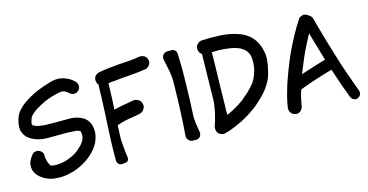

<svg xmlns="http://www.w3.org/2000/svg" viewBox="-82 -1141 3052 1591"><g transform="rotate(-15 1444.0 -345.5)"><path d="M106.4 -19.5C117.2 -9.8 129.9 -1 142.6 7.8C155.3 14.6 171.9 22.5 192.4 29.3C212.9 36.1 242.2 39.1 280.3 40C300.8 39.1 320.3 37.1 339.8 34.2C359.4 30.3 378.9 25.4 398.4 20.5C423.8 11.7 447.3 2 469.7 -9.8C492.2 -21.5 513.7 -35.2 535.2 -50.8C543 -57.6 552.7 -65.4 563.5 -75.2C574.2 -85.9 586.9 -98.6 599.6 -113.3C610.4 -127.9 620.1 -142.6 628.9 -158.2C636.7 -174.8 642.6 -191.4 647.5 -209C651.4 -224.6 653.3 -240.2 653.3 -255.9C653.3 -268.6 652.3 -282.2 649.4 -296.9C643.6 -327.1 628.9 -351.6 605.5 -371.1C599.6 -376 593.8 -379.9 587.9 -382.8C581.1 -386.7 574.2 -389.6 567.4 -392.6C566.4 -393.6 565.4 -393.6 564.5 -394.5C563.5 -395.5 561.5 -395.5 560.5 -395.5C534.2 -405.3 507.8 -410.2 479.5 -410.2H335.9C321.3 -410.2 300.8 -410.2 275.4 -411.1C259.8 -412.1 243.2 -413.1 226.6 -416C210 -418 194.3 -422.9 179.7 -429.7C177.7 -430.7 175.8 -431.6 172.9 -433.6C169.9 -434.6 168 -436.5 167 -438.5C166 -440.4 165 -442.4 165 -444.3C164.1 -446.3 164.1 -448.2 164.1 -450.2C164.1 -459 166 -466.8 168.9 -474.6L176.8 -498C179.7 -505.9 184.6 -512.7 191.4 -518.6C197.3 -525.4 207 -534.2 220.7 -544.9C236.3 -555.7 252.9 -566.4 269.5 -575.2C286.1 -584 302.7 -592.8 320.3 -601.6C343.8 -611.3 367.2 -620.1 390.6 -627C414.1 -633.8 438.5 -638.7 463.9 -643.6H473.6C478.5 -643.6 485.4 -642.6 493.2 -639.6C497.1 -638.7 501 -636.7 503.9 -634.8L512.7 -628.9C515.6 -627.9 517.6 -626 520.5 -624C523.4 -622.1 525.4 -620.1 527.3 -618.2L530.3 -615.2C531.2 -614.3 532.2 -614.3 533.2 -613.3C540 -606.4 547.9 -602.5 558.6 -600.6C562.5 -599.6 566.4 -599.6 570.3 -599.6C576.2 -599.6 581.1 -600.6 585.9 -601.6C594.7 -604.5 602.5 -610.4 609.4 -617.2C616.2 -625 620.1 -633.8 622.1 -642.6C623 -645.5 623 -649.4 623 -652.3C623 -658.2 622.1 -664.1 620.1 -669.9C617.2 -679.7 612.3 -687.5 605.5 -693.4C600.6 -698.2 595.7 -702.1 590.8 -706.1L576.2 -717.8C569.3 -722.7 562.5 -726.6 555.7 -729.5C548.8 -732.4 542 -736.3 535.2 -739.3C511.7 -749 487.3 -753.9 462.9 -753.9C444.3 -753.9 424.8 -751 405.3 -745.1C360.4 -732.4 318.4 -717.8 279.3 -701.2C257.8 -692.4 237.3 -681.6 216.8 -669.9C197.3 -659.2 177.7 -646.5 158.2 -632.8C141.6 -620.1 126 -606.4 112.3 -591.8C97.7 -577.1 85.9 -560.5 77.1 -541C65.4 -512.7 58.6 -483.4 56.6 -453.1V-445.3C56.6 -417 66.4 -391.6 85 -368.2C89.8 -361.3 96.7 -355.5 103.5 -350.6L124 -335.9C164.1 -313.5 209 -301.8 257.8 -301.8C305.7 -301.8 352.5 -301.8 397.5 -302.7C431.6 -302.7 449.2 -302.7 449.2 -301.8L505.9 -297.9H507.8C510.7 -297.9 514.6 -296.9 517.6 -295.9L526.4 -293C529.3 -292 531.2 -290 533.2 -289.1L539.1 -285.2C542 -276.4 543 -267.6 543.9 -258.8V-252C543.9 -245.1 543 -238.3 542 -231.4C539.1 -221.7 535.2 -212.9 530.3 -204.1C525.4 -195.3 519.5 -187.5 513.7 -179.7C506.8 -170.9 499 -164.1 491.2 -157.2C484.4 -150.4 476.6 -142.6 467.8 -135.7C451.2 -123 433.6 -111.3 414.1 -102.5C394.5 -93.8 377.9 -87.9 364.3 -83C349.6 -78.1 335.9 -75.2 321.3 -72.3C306.6 -70.3 292 -69.3 277.3 -68.4C262.7 -68.4 249 -69.3 236.3 -72.3C232.4 -73.2 228.5 -73.2 225.6 -74.2C224.6 -75.2 224.6 -75.2 224.6 -76.2L212.9 -99.6C210.9 -103.5 209 -107.4 208 -111.3C207 -116.2 205.1 -120.1 204.1 -124C203.1 -128.9 202.1 -132.8 201.2 -137.7C200.2 -141.6 199.2 -145.5 199.2 -150.4C198.2 -151.4 198.2 -153.3 198.2 -154.3V-156.2C199.2 -161.1 199.2 -165 199.2 -168.9C199.2 -174.8 198.2 -179.7 197.3 -184.6C194.3 -193.4 188.5 -200.2 181.6 -207C173.8 -213.9 165 -218.8 156.2 -220.7C153.3 -221.7 150.4 -221.7 147.5 -221.7C141.6 -221.7 135.7 -220.7 128.9 -218.8C118.2 -215.8 110.4 -210 105.5 -203.1C96.7 -192.4 87.9 -180.7 81.1 -168C74.2 -156.2 69.3 -143.6 66.4 -128.9C65.4 -122.1 65.4 -116.2 65.4 -109.4C65.4 -103.5 65.4 -97.7 66.4 -90.8C68.4 -78.1 72.3 -66.4 79.1 -54.7C85.9 -41 95.7 -29.3 106.4 -19.5ZM540 -284.2H541V-283.2L540 -284.2Z M781.2 -623C782.2 -622.1 782.2 -622.1 782.2 -621.1L779.3 -506.8C777.3 -455.1 775.4 -402.3 772.5 -350.6L766.6 -242.2C765.6 -206.1 763.7 -170.9 761.7 -134.8C761.7 -122.1 761.7 -110.4 760.7 -98.6C760.7 -86.9 760.7 -75.2 759.8 -62.5V26.4C759.8 33.2 761.7 39.1 765.6 45.9C769.5 52.7 774.4 58.6 780.3 61.5C787.1 64.5 793.9 66.4 801.8 66.4C807.6 66.4 813.5 65.4 818.4 62.5C821.3 63.5 823.2 64.5 826.2 64.5C828.1 64.5 830.1 64.5 832 63.5C838.9 62.5 843.8 60.5 847.7 57.6C852.5 54.7 855.5 49.8 858.4 43.9C859.4 39.1 860.4 35.2 860.4 31.2V26.4L856.4 -4.9C855.5 -7.8 855.5 -11.7 854.5 -15.6C854.5 -19.5 854.5 -23.4 853.5 -27.3C852.5 -38.1 851.6 -47.9 850.6 -58.6C849.6 -69.3 848.6 -79.1 847.7 -88.9C846.7 -99.6 845.7 -109.4 845.7 -120.1C844.7 -126 844.7 -131.8 844.7 -136.7L848.6 -238.3C848.6 -244.1 848.6 -250 849.6 -254.9L861.3 -257.8C866.2 -258.8 870.1 -260.7 874 -261.7L885.7 -265.6C888.7 -266.6 891.6 -266.6 894.5 -267.6L903.3 -270.5C912.1 -272.5 919.9 -274.4 927.7 -276.4C936.5 -277.3 944.3 -279.3 952.1 -281.2C962.9 -282.2 972.7 -284.2 982.4 -286.1C993.2 -288.1 1002.9 -290 1012.7 -291C1019.5 -292 1025.4 -293.9 1031.2 -294.9L1048.8 -297.9C1058.6 -299.8 1068.4 -304.7 1077.1 -312.5C1085.9 -320.3 1091.8 -329.1 1094.7 -338.9C1097.7 -343.8 1098.6 -349.6 1098.6 -356.4C1098.6 -361.3 1097.7 -365.2 1096.7 -370.1C1094.7 -381.8 1089.8 -391.6 1083 -398.4C1076.2 -406.2 1067.4 -412.1 1056.6 -416C1049.8 -418.9 1042 -419.9 1035.2 -419.9C1032.2 -419.9 1028.3 -419.9 1025.4 -418.9L978.5 -410.2L931.6 -402.3C921.9 -400.4 912.1 -398.4 903.3 -396.5C893.6 -394.5 883.8 -392.6 875 -389.6L863.3 -387.7C861.3 -386.7 859.4 -385.7 856.4 -384.8C857.4 -408.2 859.4 -431.6 860.4 -455.1L864.3 -564.5C865.2 -579.1 865.2 -594.7 865.2 -609.4C880.9 -612.3 896.5 -614.3 913.1 -615.2C939.5 -618.2 964.8 -621.1 991.2 -623L1045.9 -627C1064.5 -627.9 1083 -629.9 1101.6 -631.8C1108.4 -632.8 1114.3 -632.8 1120.1 -633.8L1139.6 -635.7C1148.4 -636.7 1156.2 -638.7 1164.1 -639.6C1172.9 -640.6 1180.7 -641.6 1189.5 -642.6C1199.2 -643.6 1208 -648.4 1215.8 -655.3C1224.6 -662.1 1230.5 -670.9 1234.4 -679.7C1236.3 -685.5 1237.3 -691.4 1237.3 -698.2C1237.3 -702.1 1237.3 -706.1 1236.3 -709C1234.4 -719.7 1230.5 -729.5 1224.6 -736.3C1218.8 -743.2 1210.9 -749 1200.2 -752.9C1193.4 -755.9 1185.5 -756.8 1178.7 -756.8H1170.9C1164.1 -755.9 1156.2 -754.9 1149.4 -753.9C1141.6 -752.9 1133.8 -751 1127 -750L1091.8 -746.1C1073.2 -745.1 1054.7 -743.2 1036.1 -742.2L981.4 -738.3C962.9 -736.3 943.4 -734.4 923.8 -732.4C905.3 -731.4 885.7 -729.5 867.2 -726.6C858.4 -725.6 848.6 -723.6 839.8 -721.7C831.1 -720.7 822.3 -718.8 813.5 -717.8C803.7 -715.8 794.9 -710.9 787.1 -704.1C778.3 -697.3 772.5 -688.5 769.5 -679.7C768.6 -674.8 767.6 -668.9 767.6 -663.1C767.6 -659.2 767.6 -655.3 768.6 -650.4C770.5 -639.6 774.4 -629.9 781.2 -623Z M1390.6 21.5C1393.6 23.4 1397.5 25.4 1400.4 26.4C1405.3 29.3 1411.1 30.3 1417 30.3H1433.6C1435.5 31.2 1437.5 31.2 1440.4 31.2H1449.2C1456.1 31.2 1461.9 29.3 1468.8 25.4C1475.6 21.5 1480.5 16.6 1484.4 10.7C1485.4 9.8 1485.4 7.8 1486.3 5.9C1487.3 3.9 1488.3 2 1489.3 -1C1491.2 -5.9 1492.2 -11.7 1492.2 -16.6C1492.2 -19.5 1492.2 -22.5 1491.2 -25.4L1485.4 -60.5C1483.4 -73.2 1481.4 -85 1479.5 -96.7L1476.6 -126L1474.6 -155.3V-165C1477.5 -215.8 1479.5 -266.6 1481.4 -316.4C1482.4 -354.5 1483.4 -391.6 1484.4 -429.7C1485.4 -467.8 1485.4 -505.9 1486.3 -543.9V-578.1C1486.3 -589.8 1486.3 -601.6 1485.4 -613.3C1485.4 -626 1485.4 -639.6 1484.4 -653.3C1484.4 -666 1484.4 -679.7 1483.4 -692.4C1483.4 -695.3 1483.4 -698.2 1482.4 -701.2C1481.4 -708 1480.5 -713.9 1477.5 -718.8C1474.6 -724.6 1469.7 -729.5 1462.9 -733.4C1456.1 -737.3 1449.2 -739.3 1442.4 -739.3H1402.3C1397.5 -739.3 1391.6 -738.3 1386.7 -735.4C1381.8 -733.4 1377.9 -730.5 1373 -727.5C1367.2 -722.7 1363.3 -716.8 1360.4 -708C1358.4 -703.1 1357.4 -699.2 1357.4 -694.3V-690.4V-683.6L1367.2 -638.7L1376 -594.7C1377.9 -585.9 1379.9 -577.1 1380.9 -568.4C1382.8 -559.6 1383.8 -550.8 1384.8 -542L1386.7 -532.2V-522.5C1387.7 -517.6 1387.7 -513.7 1387.7 -508.8C1388.7 -503.9 1388.7 -500 1388.7 -495.1V-494.1L1387.7 -432.6C1386.7 -394.5 1385.7 -357.4 1384.8 -320.3L1380.9 -212.9V-208C1379.9 -207 1379.9 -205.1 1379.9 -203.1V-194.3C1378.9 -164.1 1377 -134.8 1375 -104.5L1372.1 -63.5L1369.1 -22.5V-18.6C1369.1 -11.7 1371.1 -4.9 1374 2C1377.9 10.7 1383.8 16.6 1390.6 21.5Z M1636.7 24.4C1643.6 31.2 1652.3 37.1 1663.1 40C1668.9 42 1674.8 43 1680.7 43C1684.6 43 1688.5 42 1693.4 41C1699.2 39.1 1705.1 37.1 1711.9 35.2C1717.8 34.2 1723.6 32.2 1730.5 30.3C1735.4 28.3 1739.3 26.4 1743.2 25.4C1748 23.4 1752 21.5 1756.8 20.5C1771.5 14.6 1787.1 8.8 1801.8 2C1816.4 -4.9 1832 -11.7 1846.7 -18.6C1869.1 -29.3 1889.6 -42 1910.2 -54.7C1930.7 -67.4 1950.2 -81.1 1970.7 -95.7C1982.4 -105.5 1992.2 -113.3 1999 -118.2C2005.9 -123 2016.6 -133.8 2032.2 -148.4C2037.1 -153.3 2043 -159.2 2049.8 -165L2072.3 -187.5C2086.9 -202.1 2099.6 -218.8 2111.3 -235.4C2122.1 -252 2132.8 -268.6 2142.6 -287.1C2153.3 -308.6 2161.1 -330.1 2166 -352.5C2171.9 -375 2176.8 -397.5 2180.7 -420.9C2180.7 -420.9 2182.6 -433.6 2185.5 -459C2186.5 -465.8 2186.5 -473.6 2186.5 -480.5C2186.5 -502.9 2182.6 -527.3 2174.8 -555.7C2169.9 -575.2 2161.1 -594.7 2150.4 -615.2C2139.6 -635.7 2124 -654.3 2104.5 -672.9C2081.1 -693.4 2055.7 -708 2028.3 -718.8C2001 -729.5 1972.7 -737.3 1942.4 -743.2C1916 -748 1888.7 -752 1862.3 -752.9C1835.9 -753.9 1809.6 -754.9 1782.2 -754.9C1769.5 -754.9 1755.9 -754.9 1743.2 -753.9C1730.5 -752.9 1716.8 -752.9 1704.1 -752.9C1694.3 -752 1684.6 -749 1675.8 -743.2C1667 -736.3 1660.2 -729.5 1655.3 -720.7C1651.4 -713.9 1649.4 -705.1 1649.4 -695.3V-691.4C1650.4 -680.7 1653.3 -670.9 1658.2 -662.1C1663.1 -655.3 1668.9 -649.4 1676.8 -644.5C1675.8 -608.4 1675.8 -573.2 1674.8 -537.1C1673.8 -487.3 1672.9 -438.5 1671.9 -388.7L1669.9 -283.2C1669.9 -266.6 1669.9 -249 1668.9 -232.4C1667 -216.8 1665 -201.2 1662.1 -185.5C1659.2 -169.9 1656.2 -154.3 1653.3 -139.6L1641.6 -94.7L1638.7 -83L1634.8 -71.3C1633.8 -66.4 1631.8 -60.5 1629.9 -55.7L1624 -40C1623 -36.1 1622.1 -32.2 1622.1 -27.3C1621.1 -24.4 1621.1 -20.5 1621.1 -17.6C1621.1 -12.7 1622.1 -6.8 1623 -2C1626 8.8 1629.9 17.6 1636.7 24.4ZM1817.4 -637.7C1852.5 -636.7 1887.7 -633.8 1922.9 -627.9C1942.4 -625 1960.9 -619.1 1979.5 -612.3C1998 -605.5 2014.6 -595.7 2029.3 -583C2050.8 -563.5 2063.5 -539.1 2067.4 -510.7C2068.4 -499 2069.3 -487.3 2069.3 -475.6C2069.3 -458 2067.4 -440.4 2064.5 -422.9C2061.5 -407.2 2057.6 -391.6 2052.7 -377C2047.9 -362.3 2042 -349.6 2036.1 -336.9C2029.3 -323.2 2022.5 -310.5 2013.7 -298.8C2004.9 -288.1 1995.1 -276.4 1984.4 -265.6C1963.9 -243.2 1952.1 -232.4 1951.2 -232.4C1950.2 -232.4 1932.6 -216.8 1897.5 -186.5C1886.7 -178.7 1874 -169.9 1859.4 -160.2C1844.7 -150.4 1822.3 -137.7 1793 -122.1C1780.3 -115.2 1766.6 -109.4 1753.9 -104.5C1752.9 -103.5 1751 -103.5 1749 -102.5V-141.6C1750 -152.3 1750 -164.1 1750 -175.8L1753.9 -386.7C1754.9 -421.9 1755.9 -457 1756.8 -491.2L1758.8 -596.7V-636.7C1778.3 -637.7 1797.9 -637.7 1817.4 -637.7Z M2754.9 -22.5 2770.5 18.6C2773.4 25.4 2777.3 32.2 2784.2 37.1C2791 43 2798.8 45.9 2805.7 46.9C2808.6 47.9 2810.5 47.9 2812.5 47.9C2818.4 47.9 2824.2 46.9 2829.1 43.9C2837.9 41 2843.8 37.1 2848.6 30.3C2853.5 24.4 2856.4 17.6 2857.4 8.8C2858.4 5.9 2858.4 3.9 2858.4 1C2858.4 -4.9 2857.4 -9.8 2855.5 -14.6C2850.6 -27.3 2845.7 -41 2840.8 -53.7C2835.9 -67.4 2831.1 -81.1 2826.2 -93.8L2814.5 -127L2802.7 -159.2L2767.6 -262.7C2756.8 -297.9 2746.1 -333 2735.4 -367.2C2723.6 -403.3 2712.9 -440.4 2702.1 -476.6C2691.4 -513.7 2681.6 -550.8 2670.9 -586.9C2666 -603.5 2661.1 -621.1 2656.2 -638.7C2651.4 -656.2 2647.5 -673.8 2642.6 -690.4C2640.6 -697.3 2636.7 -704.1 2629.9 -710.9C2626 -714.8 2622.1 -717.8 2617.2 -719.7C2614.3 -722.7 2611.3 -724.6 2608.4 -727.5C2599.6 -734.4 2590.8 -737.3 2581.1 -738.3C2579.1 -739.3 2577.1 -739.3 2575.2 -739.3C2567.4 -739.3 2559.6 -737.3 2550.8 -733.4C2541 -729.5 2533.2 -723.6 2528.3 -714.8C2500 -671.9 2473.6 -627.9 2450.2 -583C2425.8 -538.1 2403.3 -492.2 2381.8 -445.3C2365.2 -407.2 2349.6 -368.2 2335 -330.1C2320.3 -291 2305.7 -252 2293 -212.9C2286.1 -190.4 2279.3 -167 2273.4 -144.5C2266.6 -122.1 2261.7 -99.6 2256.8 -76.2C2254.9 -67.4 2252.9 -59.6 2252 -50.8C2251 -42 2250 -34.2 2248 -25.4V-18.6C2248 -11.7 2250 -3.9 2252.9 3.9C2257.8 13.7 2263.7 21.5 2271.5 27.3C2279.3 33.2 2289.1 37.1 2299.8 38.1C2302.7 39.1 2305.7 39.1 2308.6 39.1C2315.4 39.1 2322.3 37.1 2329.1 34.2C2337.9 30.3 2344.7 23.4 2351.6 14.6C2358.4 5.9 2362.3 -2.9 2363.3 -12.7C2364.3 -19.5 2365.2 -25.4 2366.2 -32.2L2370.1 -51.8C2374 -73.2 2378.9 -93.8 2384.8 -114.3L2394.5 -146.5C2396.5 -147.5 2398.4 -147.5 2400.4 -148.4L2435.5 -162.1C2440.4 -164.1 2446.3 -166 2451.2 -167C2466.8 -172.9 2482.4 -178.7 2499 -184.6L2547.9 -200.2C2565.4 -206.1 2583 -211.9 2599.6 -216.8L2652.3 -232.4C2661.1 -234.4 2668.9 -236.3 2677.7 -239.3H2679.7L2727.5 -96.7C2731.4 -85.9 2735.4 -74.2 2740.2 -62.5C2745.1 -49.8 2750 -36.1 2754.9 -22.5ZM2442.4 -287.1C2457 -323.2 2471.7 -360.4 2487.3 -396.5C2502 -430.7 2518.6 -463.9 2535.2 -497.1C2548.8 -524.4 2563.5 -551.8 2578.1 -579.1C2585 -553.7 2592.8 -528.3 2599.6 -503.9C2615.2 -449.2 2630.9 -394.5 2647.5 -340.8L2649.4 -334C2632.8 -329.1 2615.2 -324.2 2598.6 -319.3C2571.3 -311.5 2544.9 -303.7 2518.6 -294.9C2502 -290 2484.4 -284.2 2467.8 -278.3C2457 -274.4 2445.3 -270.5 2434.6 -266.6C2437.5 -273.4 2439.5 -280.3 2442.4 -287.1Z"/></g></svg>

Font: Citrustime FakeCyr
Style: Regular
Weight: 400
Version: Version 1.1